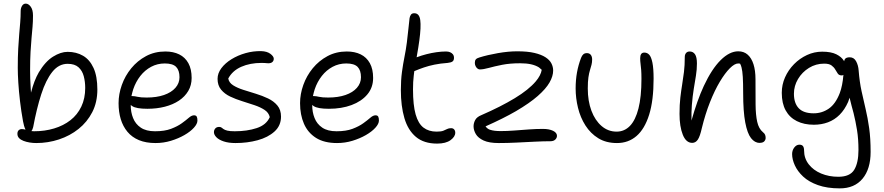

<svg xmlns="http://www.w3.org/2000/svg" viewBox="-20 -779 4877 1059"><path d="M180 10Q162 10 143.5 7Q125 4 109.5 -2Q94 -8 85 -17.5Q76 -27 76 -41Q76 -54 83 -60.5Q90 -67 100 -67Q109 -67 120 -64Q120 -65 120 -66Q112 -82 107 -110Q97 -165 90.5 -220Q84 -275 81 -323Q78 -371 78 -404Q78 -466 80.5 -511Q83 -556 86 -590.5Q89 -625 91.5 -655.5Q94 -686 94 -718Q94 -734 101.5 -746.5Q109 -759 122 -759Q137 -759 149.5 -742Q162 -725 162 -693Q162 -660 159.5 -631Q157 -602 154 -569.5Q151 -537 148.5 -493.5Q146 -450 146 -388Q146 -348 149 -298Q150 -284 151 -268Q168 -335 194 -380Q230 -440 272.5 -466.5Q315 -493 353 -493Q401 -493 438 -471.5Q475 -450 496 -404Q517 -358 517 -285Q517 -215 489 -160.5Q461 -106 413.5 -68Q366 -30 305.5 -10Q245 10 180 10ZM153 -56Q161 -55 168 -55Q227 -55 278.5 -70.5Q330 -86 368.5 -116Q407 -146 428.5 -191Q450 -236 450 -294Q450 -328 442 -358.5Q434 -389 413 -408Q392 -427 353 -427Q304 -427 268.5 -382.5Q233 -338 207.5 -259Q182 -180 163 -78Q159 -62 153 -56Z M838 10Q785 10 746.5 -6Q708 -22 683 -52Q658 -82 646 -122Q634 -162 634 -210Q634 -260 652 -310.5Q670 -361 704 -402.5Q738 -444 785.5 -469.5Q833 -495 892 -495Q936 -495 968.5 -479Q1001 -463 1019 -430.5Q1037 -398 1037 -349Q1037 -309 1018.5 -277.5Q1000 -246 967 -224Q934 -202 889.5 -190.5Q845 -179 793 -179Q731 -179 709 -194Q704 -197 701 -200Q701 -160 714 -128Q727 -95 756.5 -75Q786 -55 835 -55Q888 -55 923.5 -68.5Q959 -82 982.5 -99Q1006 -116 1021.5 -129.5Q1037 -143 1050 -143Q1061 -143 1065 -136Q1069 -129 1069 -114Q1069 -96 1049.5 -74.5Q1030 -53 997 -34Q964 -15 923 -2.5Q882 10 838 10ZM705 -249Q708 -249 711 -249Q722 -249 739 -245Q756 -241 789 -241Q844 -241 884.5 -255Q925 -269 947.5 -294.5Q970 -320 970 -353Q970 -391 951.5 -410Q933 -429 889 -429Q848 -429 813.5 -410.5Q779 -392 754 -360Q729 -328 715 -287Q709 -268 705 -249Z M1279 10Q1241 10 1214 1Q1187 -8 1173.5 -22Q1160 -36 1160 -50Q1160 -62 1167.5 -70.5Q1175 -79 1189 -79Q1197 -79 1201.5 -75.5Q1206 -72 1213 -67Q1220 -62 1234 -58.5Q1248 -55 1275 -55Q1343 -55 1396 -72.5Q1449 -90 1468 -133Q1462 -158 1439 -173Q1416 -188 1383.5 -199Q1351 -210 1315.5 -221Q1280 -232 1249.5 -246.5Q1219 -261 1199.5 -284.5Q1180 -308 1180 -344Q1180 -375 1201 -403Q1222 -431 1257 -452.5Q1292 -474 1334.5 -486Q1377 -498 1421 -497Q1453 -496 1471.5 -482Q1490 -468 1490 -455Q1490 -444 1482.5 -437Q1475 -430 1460 -430Q1457 -430 1452 -430.5Q1447 -431 1440 -431.5Q1433 -432 1423 -432Q1359 -432 1310.5 -410.5Q1262 -389 1239 -346Q1243 -323 1266 -308.5Q1289 -294 1322 -283.5Q1355 -273 1391 -262Q1427 -251 1458.5 -236Q1490 -221 1510 -197Q1530 -173 1530 -136Q1530 -86 1494 -53.5Q1458 -21 1401 -5.5Q1344 10 1279 10Z M1839 10Q1768 10 1723 -18.5Q1678 -47 1656.5 -96.5Q1635 -146 1635 -210Q1635 -260 1653 -310.5Q1671 -361 1705 -402.5Q1739 -444 1786.5 -469.5Q1834 -495 1893 -495Q1937 -495 1969.5 -479Q2002 -463 2020 -430.5Q2038 -398 2038 -349Q2038 -296 2006 -258Q1974 -220 1919 -199.5Q1864 -179 1794 -179Q1732 -179 1710 -194Q1705 -197 1702 -200Q1702 -160 1715 -128Q1728 -95 1757.5 -75Q1787 -55 1836 -55Q1889 -55 1924.5 -68.5Q1960 -82 1983.5 -99Q2007 -116 2022.5 -129.5Q2038 -143 2051 -143Q2062 -143 2066 -136Q2070 -129 2070 -114Q2070 -96 2050.5 -74.5Q2031 -53 1998 -34Q1965 -15 1924 -2.5Q1883 10 1839 10ZM1706 -249Q1709 -249 1712 -249Q1723 -249 1740 -245Q1757 -241 1790 -241Q1845 -241 1885.5 -255Q1926 -269 1948.5 -294.5Q1971 -320 1971 -353Q1971 -391 1952.5 -410Q1934 -429 1890 -429Q1849 -429 1814.5 -410.5Q1780 -392 1755 -360Q1730 -328 1716 -287Q1710 -268 1706 -249Z M2391 13Q2318 13 2274 -24Q2230 -61 2210.5 -127.5Q2191 -194 2191 -282Q2191 -337 2197 -381.5Q2203 -426 2211 -465.5Q2219 -505 2224 -544Q2230 -593 2233 -623.5Q2236 -654 2239 -679Q2241 -690 2246.5 -698Q2252 -706 2265 -706Q2293 -706 2298 -668Q2303 -630 2293 -557Q2287 -513 2281 -481Q2279 -472 2278 -463Q2279 -463 2281 -464Q2305 -473 2332 -480Q2359 -487 2387 -491Q2415 -495 2440 -495Q2453 -495 2462.5 -491Q2472 -487 2478 -479.5Q2484 -472 2484 -460Q2484 -446 2476 -440Q2468 -434 2449 -432Q2408 -429 2376.5 -422.5Q2345 -416 2318.5 -407Q2292 -398 2266 -387Q2265 -387 2265 -386Q2263 -374 2262 -361Q2258 -329 2258 -286Q2258 -199 2272.5 -148Q2287 -97 2316 -75Q2345 -53 2388 -53Q2413 -53 2425.5 -58Q2438 -63 2446.5 -67.5Q2455 -72 2468 -72Q2479 -72 2485 -65Q2491 -58 2491 -47Q2491 -25 2465 -6Q2439 13 2391 13Z M2731 10Q2678 10 2647.5 -4Q2617 -18 2604.5 -39.5Q2592 -61 2592 -82Q2592 -100 2601 -117Q2610 -134 2635 -144Q2743 -191 2819.5 -237.5Q2896 -284 2935 -330Q2963 -363 2968 -394Q2961 -401 2953 -407Q2934 -419 2908.5 -424.5Q2883 -430 2849 -430Q2792 -430 2749.5 -421.5Q2707 -413 2676.5 -404.5Q2646 -396 2626 -396Q2620 -396 2613.5 -401Q2607 -406 2603 -414.5Q2599 -423 2599 -432Q2599 -445 2604.5 -451.5Q2610 -458 2624 -462Q2669 -476 2726.5 -486Q2784 -496 2833 -496Q2890 -496 2928 -487Q2966 -478 2989 -463Q3012 -448 3021.5 -429Q3031 -410 3031 -390Q3031 -359 3011 -324Q2991 -289 2946 -249.5Q2901 -210 2826 -166Q2757 -126 2658 -82Q2669 -67 2684 -63Q2705 -56 2741 -56Q2776 -56 2815.5 -59Q2855 -62 2896 -65Q2937 -68 2974 -68Q3009 -68 3030.5 -57.5Q3052 -47 3052 -30Q3052 -18 3042.5 -9Q3033 0 3016 0Q2978 0 2928.5 2.5Q2879 5 2828 7.5Q2777 10 2731 10Z M3383 10Q3323 10 3280 -16.5Q3237 -43 3209 -87Q3181 -131 3168 -184.5Q3155 -238 3155 -291Q3155 -338 3162.5 -379.5Q3170 -421 3185 -460Q3190 -473 3197.5 -479.5Q3205 -486 3217 -486Q3231 -486 3238.5 -476.5Q3246 -467 3246 -451Q3246 -435 3242.5 -421.5Q3239 -408 3234 -392Q3229 -376 3225.5 -352.5Q3222 -329 3222 -291Q3222 -222 3242 -168.5Q3262 -115 3298 -84Q3334 -53 3381 -53Q3424 -53 3454.5 -84.5Q3485 -116 3501.5 -180.5Q3518 -245 3518 -344Q3518 -374 3516.5 -393.5Q3515 -413 3513 -427.5Q3511 -442 3511 -458Q3511 -473 3516.5 -481Q3522 -489 3534 -489Q3550 -489 3561 -477Q3572 -465 3578.5 -433.5Q3585 -402 3585 -345Q3585 -225 3560.5 -146.5Q3536 -68 3491 -29Q3446 10 3383 10Z M4169 9Q4143 9 4122.5 -17Q4102 -43 4090.5 -103.5Q4079 -164 4079 -265Q4079 -321 4077 -354.5Q4075 -388 4070 -407Q4067 -419 4062 -428Q4057 -429 4052 -429Q4032 -429 4005.5 -402.5Q3979 -376 3950.5 -328.5Q3922 -281 3896 -215.5Q3870 -150 3851 -72Q3841 -27 3829 -9Q3817 9 3798 9Q3764 9 3746 -36Q3728 -81 3728 -151Q3728 -202 3732.5 -240.5Q3737 -279 3742.5 -312.5Q3748 -346 3752.5 -382Q3757 -418 3757 -465Q3757 -478 3764 -486.5Q3771 -495 3784 -495Q3803 -495 3813.5 -479.5Q3824 -464 3824 -429Q3824 -395 3818.5 -361.5Q3813 -328 3806.5 -288.5Q3800 -249 3796 -199Q3793 -161 3794 -114Q3825 -225 3862 -305Q3906 -399 3955 -447.5Q4004 -496 4052 -496Q4083 -496 4104 -477.5Q4125 -459 4136 -424.5Q4147 -390 4147 -342Q4147 -262 4147.5 -203.5Q4148 -145 4156.5 -107Q4165 -69 4188 -50Q4197 -43 4200 -35.5Q4203 -28 4203 -18Q4203 -8 4195.5 0.5Q4188 9 4169 9Z M4612 260Q4542 260 4491.5 242Q4441 224 4410 195Q4379 166 4364 133Q4349 100 4349 71Q4349 50 4361 34.5Q4373 19 4389 19Q4403 19 4409 27Q4415 35 4415 51Q4415 94 4440.5 127Q4466 160 4509 178Q4552 196 4604 196Q4668 196 4691.5 157.5Q4715 119 4715 48Q4715 -12 4707 -61.5Q4699 -111 4688 -155Q4676 -198 4666 -240Q4662 -228 4658 -217Q4639 -174 4611 -146Q4583 -118 4547 -104.5Q4511 -91 4469 -91Q4415 -91 4375 -111Q4335 -131 4313.5 -170Q4292 -209 4292 -267Q4292 -312 4310 -352.5Q4328 -393 4359.5 -425Q4391 -457 4431 -475.5Q4471 -494 4515 -494Q4564 -494 4593 -479.5Q4622 -465 4635 -443Q4635 -442 4636 -441Q4637 -449 4641 -454Q4648 -463 4667 -463Q4690 -463 4702 -441Q4714 -419 4716 -390Q4721 -327 4732 -276.5Q4743 -226 4754.5 -177.5Q4766 -129 4774 -72.5Q4782 -16 4782 59Q4782 153 4737.5 206.5Q4693 260 4612 260ZM4632 -366Q4628 -363 4623 -363Q4608 -363 4601 -373Q4594 -383 4587 -395.5Q4580 -408 4566.5 -418Q4553 -428 4526 -428Q4480 -428 4442 -404.5Q4404 -381 4381.5 -343Q4359 -305 4359 -262Q4359 -210 4385.5 -182Q4412 -154 4468 -154Q4514 -154 4551.5 -180Q4589 -206 4612 -266Q4627 -306 4632 -366Z"/></svg>

Font: Shantell Sans Light Light
Style: Regular
Weight: 300
Version: Version 1.008;[ac192a2d6]